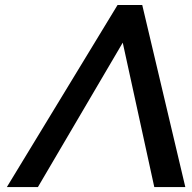

<svg xmlns="http://www.w3.org/2000/svg" viewBox="-20 -759 780 779"><path d="M7.8 0 457 -738.8H557.1L731.9 0H606L478 -585.9L133.8 0Z"/></svg>

Font: Involve SemiBold Oblique
Style: Italic
Weight: 600
Italic angle: -10.5°
Designer: Stefan Peev
Foundry: Context Ltd.
Version: Version 1.001